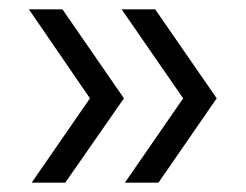

<svg xmlns="http://www.w3.org/2000/svg" viewBox="-20 -499 527 412"><path d="M248 -107 373 -288 241 -479H313L445 -288L320 -107ZM48 -107 173 -288 42 -479H114L246 -288L120 -107Z"/></svg>

Font: Alumni Sans Medium
Style: Regular
Weight: 500
Designer: Robert E. Leuschke
Foundry: Robert E. Leuschke
Version: Version 1.018